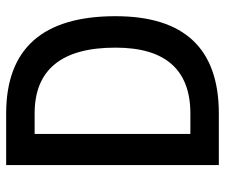

<svg xmlns="http://www.w3.org/2000/svg" viewBox="-74 -660 733 626"><g transform="rotate(-90 293.0 -346.5)"><path d="M163.1 0V-92.8H236.3Q343.3 -92.8 397.2 -153.8Q451.2 -214.8 451.2 -336.9Q451.2 -469.2 397.2 -534.9Q343.3 -600.6 236.3 -600.6H165L153.3 -693.4H236.3Q553.7 -693.4 553.7 -336.9Q553.7 0 236.3 0ZM68.4 0V-693.4H169.9V0Z"/></g></svg>

Font: Cascadia Code
Style: Regular
Weight: 400
Monospace: yes
Designer: Aaron Bell
Foundry: Saja Typeworks
Version: Version 2106.017